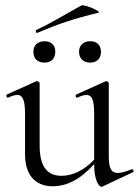

<svg xmlns="http://www.w3.org/2000/svg" viewBox="-20 -706 533 736"><path d="M182 8C237 8 289 -19 341 -77V-73C341 -19 358 10 369 10C370 10 371 10 373 9L490 -46C495 -49 490 -59 485 -57C461 -48 445 -43 432 -43C406 -43 397 -61 397 -107V-387C397 -391 391 -395 387 -395C386 -395 386 -395 384 -394L273 -344C267 -342 271 -329 277 -332C292 -339 303 -342 311 -342C334 -342 341 -320 341 -268V-94C304 -54 258 -32 216 -32C160 -32 132 -69 132 -148V-387C132 -391 125 -395 122 -395C120 -395 120 -395 118 -394L7 -344C1 -342 6 -329 12 -332C27 -339 37 -342 46 -342C68 -342 76 -320 76 -268V-115C76 -34 116 8 182 8ZM123 -580C195 -611 263 -635 357 -657C373 -661 301 -691 292 -685C238 -656 185 -622 119 -591C115 -589 118 -578 123 -580ZM151 -466C176 -466 192 -481 192 -508C192 -532 177 -548 151 -548C125 -548 108 -533 108 -508C108 -481 124 -466 151 -466ZM326 -466C351 -466 367 -481 367 -508C367 -532 352 -548 326 -548C301 -548 283 -533 283 -508C283 -481 300 -466 326 -466Z"/></svg>

Font: Cormorant Garamond
Style: Regular
Weight: 400
Designer: Christian Thalmann (Catharsis Fonts)
Foundry: Catharsis Fonts
Version: Version 4.002;Glyphs 3.4 (3410)